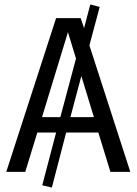

<svg xmlns="http://www.w3.org/2000/svg" viewBox="-20 -769 611 859"><path d="M563 0H474L420 -176H276L212 70L169 60L231 -176H147L93 0H8L231 -688H341L356 -643L384 -749L426 -738L380 -566ZM168 -245H250L320 -507L284 -625ZM295 -245H400L344 -429Z"/></svg>

Font: FiraGO Book
Style: Regular
Weight: 350
Designer: bBox Type
Foundry: bBox Type GmbH
Version: Version 1.001;PS 001.001;hotconv 1.0.88;makeotf.lib2.5.64775